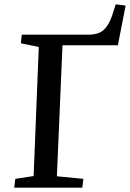

<svg xmlns="http://www.w3.org/2000/svg" viewBox="-20 -871 603 891"><path d="M51 -41 136 -54 160 -653 77 -670 81 -710H388Q437 -710 461 -732Q485 -754 500 -798L517 -851L563 -845L527 -661H270L244 -53L367 -41L362 0H46Z"/></svg>

Font: Literata 36pt Medium
Style: Italic
Weight: 500
Italic angle: -2°
Designer: Latin by Veronika Burian and Jose Scaglione. Greek by Irene Vlachou. Cyrillic by Vera Evstafieva
Foundry: TypeTogether
Version: Version 3.002